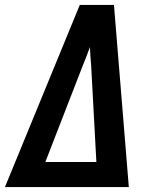

<svg xmlns="http://www.w3.org/2000/svg" viewBox="-26 -755 646 775"><path d="M-6 0 296 -735H434L494 0ZM157 -101H363L342 -490Q340 -509 339 -527.5Q338 -546 337 -565Q330 -546 323 -527.5Q316 -509 308 -490Z"/></svg>

Font: Iosevka Aile
Style: Bold Italic
Weight: 700
Italic angle: -9°
Designer: Belleve Invis
Foundry: Belleve Invis
Version: Version 28.0.1; ttfautohint (v1.8.4)